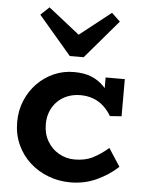

<svg xmlns="http://www.w3.org/2000/svg" viewBox="-55 -808 652 867"><g transform="rotate(5 271.5 -374.5)"><path d="M296.5 14.8Q243.7 14.8 196.4 -3.2Q149 -21.1 112.3 -54.4Q75.7 -87.7 54.7 -133.9Q33.7 -180.2 33.7 -236.1Q33.7 -288.8 52.6 -333.8Q71.5 -378.8 104.3 -412.4Q137.2 -446 180 -464.6Q222.7 -483.2 270.4 -483Q317.1 -483 349.8 -469.5Q382.6 -455.9 407 -430.5Q431.5 -405.1 451.1 -368.9L414.1 -375.6V-471H501.1V-302.7L448.5 -299Q432.8 -325.5 412.3 -343.8Q391.9 -362.2 365.9 -371.8Q339.9 -381.5 308 -381.5Q277 -381.5 250.6 -371.2Q224.2 -361 204.7 -341.8Q185.1 -322.7 174.2 -296.2Q163.3 -269.8 163.3 -237.7Q163.3 -193.9 182.8 -160.6Q202.3 -127.3 234.9 -108.7Q267.4 -90.1 305.7 -89.8Q353.8 -89.4 389.5 -107.7Q425.2 -126 458.7 -155.4L511.4 -74.4Q469.2 -35.3 414.6 -10.3Q360 14.8 296.5 14.8ZM417.6 -764.4 456.1 -727.7 307.2 -553.3H244.4L95.6 -727.7L134.4 -764.4L275.8 -652.6Z"/></g></svg>

Font: BioRhyme ExtraBold
Style: Regular
Weight: 800
Designer: Aoife Mooney
Foundry: Aoife Mooney Type
Version: Version 1.600;gftools[0.9.33]